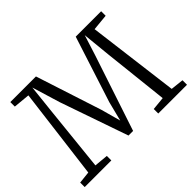

<svg xmlns="http://www.w3.org/2000/svg" viewBox="-149 -1005 1266 1266"><g transform="rotate(-45 484.0 -371.5)"><path d="M91.5 -51 172 -690 56.5 -701V-743H295.5L445.5 -281L483 -144.5L517.5 -281L666.5 -743H903.5V-701L789.5 -690L870.5 -52L961 -42V0H693V-42L785.5 -51L735.5 -508L715.5 -708L671 -567.5L494.5 -36H451.5L286 -513.5L227 -708L205.5 -508L158 -51L255.5 -42V0H7V-42Z"/></g></svg>

Font: Merriweather 24pt Light
Style: Regular
Weight: 300
Designer: Eben Sorkin
Foundry: Eben Sorkin
Version: Version 2.100